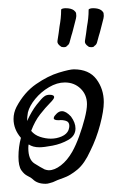

<svg xmlns="http://www.w3.org/2000/svg" viewBox="-20 -437 282 468"><path d="M233 -188Q233 -167 224 -133Q215 -99 200 -69Q186 -38 168.5 -23.5Q151 -9 135 -3.5Q119 2 109 7Q105 8 100.5 9.5Q96 11 91 11Q71 11 60 0Q56 -4 47.5 -8Q39 -12 32 -22Q25 -32 25 -55Q25 -79 31 -101Q13 -122 13 -147Q13 -162 20 -176Q39 -212 68 -232Q97 -252 123.5 -260Q150 -268 160 -268Q197 -268 215 -244Q233 -220 233 -188ZM192 -183Q192 -206 176.5 -221Q161 -236 138 -236Q119 -236 99.5 -224.5Q80 -213 66 -196Q52 -179 48 -163Q47 -157 46.5 -152Q46 -147 46 -142Q57 -166 69.5 -182Q82 -198 88 -202Q93 -206 101 -206Q112 -206 112 -200Q112 -196 101.5 -185.5Q91 -175 78 -158.5Q65 -142 56 -118Q64 -108 77.5 -103.5Q91 -99 104 -99Q118 -99 130.5 -104.5Q143 -110 147 -120Q148 -123 148.5 -125.5Q149 -128 149 -130Q149 -140 140.5 -142.5Q132 -145 124 -144H122Q111 -144 111 -149Q111 -152 113.5 -155Q116 -158 118 -160Q124 -166 131 -166Q141 -166 153 -153Q164 -138 164 -124Q164 -106 146.5 -96Q129 -86 108 -82Q87 -78 76 -78Q60 -78 50 -85Q49 -83 49 -76Q49 -48 64 -38.5Q79 -29 89 -24Q95 -22 99 -22Q113 -22 128.5 -34Q144 -46 156 -67Q165 -83 173 -105Q181 -127 186.5 -148.5Q192 -170 192 -183ZM143 -325Q142 -322 135 -322Q130 -322 128 -324Q119 -330 120 -337Q122 -348 123 -356.5Q124 -365 125 -372Q127 -383 128 -392.5Q129 -402 129 -413Q129 -415 132.5 -416Q136 -417 140 -417Q153 -417 160 -412Q165 -408 165.5 -404.5Q166 -401 166 -398Q166 -394 163 -383.5Q160 -373 158 -364Q157 -360 156 -356.5Q155 -353 154 -350Q151 -339 149.5 -333.5Q148 -328 143 -325ZM210 -325Q209 -322 202 -322Q197 -322 195 -324Q186 -330 187 -337Q189 -348 190 -356.5Q191 -365 192 -372Q194 -383 195 -392.5Q196 -402 196 -413Q196 -415 199.5 -416Q203 -417 207 -417Q220 -417 227 -412Q232 -408 232.5 -404.5Q233 -401 233 -398Q233 -394 230 -383.5Q227 -373 225 -364Q224 -360 223 -356.5Q222 -353 221 -350Q218 -339 216.5 -333.5Q215 -328 210 -325Z"/></svg>

Font: Ingrid Darling
Style: Regular
Weight: 400
Designer: Robert E. Leuschke
Foundry: Robert E. Leuschke
Version: Version 1.010; ttfautohint (v1.8.3)